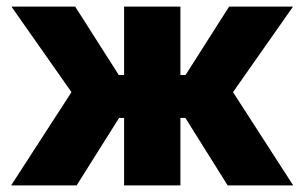

<svg xmlns="http://www.w3.org/2000/svg" viewBox="-20 -561 921 581"><path d="M13.7 0 196.3 -282.2 14.6 -541H207.5L339.4 -334H355.5V-541H525.9V-334H541.5L673.3 -541H866.7L685.1 -282.2L867.2 0H668.9L541 -204.1H525.9V0H355.5V-204.1H340.3L211.9 0Z"/></svg>

Font: Inter 17pt ExtraBold
Style: Regular
Weight: 800
Version: Version 4.001;git-66647c0bb